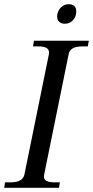

<svg xmlns="http://www.w3.org/2000/svg" viewBox="-33 -894 443 914"><path d="M239 -815Q239 -823 240 -827Q245 -848 259.5 -861Q274 -874 295 -874Q312 -874 321 -865Q330 -856 330 -840Q330 -815 314.5 -798Q299 -781 276 -781Q258 -781 248.5 -790.5Q239 -800 239 -815ZM-9 -26H19Q74 -26 83 -62L200 -637Q206 -673 152 -673H124L129 -700H390L385 -673H358Q301 -673 294 -637L177 -62Q176 -59 176 -53Q176 -26 226 -26H252L248 0H-13Z"/></svg>

Font: Taviraj
Style: Italic
Weight: 400
Italic angle: -12°
Designer: Katatrad Team
Foundry: CadsonDemak
Version: Version 1.001